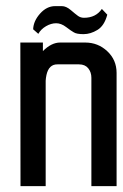

<svg xmlns="http://www.w3.org/2000/svg" viewBox="-20 -617 407 636"><path d="M258.3 -558.1Q297.4 -558.1 317.4 -587.4L335.4 -568.4Q325.7 -531.7 302.7 -517.8Q279.8 -503.9 256.8 -503.9Q233.9 -503.9 224.6 -509.8Q215.8 -514.6 199.2 -527.3Q182.6 -540 166 -540Q149.4 -540 132.6 -530.3Q115.7 -520.5 106.9 -504.9L89.8 -520Q90.8 -547.4 112.8 -572Q134.8 -596.7 162.6 -596.7H185.1Q199.2 -596.7 214.6 -583.5Q230 -570.3 238.5 -564.2Q247.1 -558.1 258.3 -558.1ZM122.1 -447.8Q150.4 -476.1 179.2 -476.1H262.2Q304.7 -476.1 335.4 -447.3Q366.2 -418.5 366.2 -375.5V-0.5H282.7V-359.4Q282.7 -377.9 272.2 -390.9Q261.7 -403.8 241.7 -403.8H170.4Q141.6 -404.3 133.8 -368.2Q131.8 -358.4 131.3 -349.6V-0.5H47.9L47.4 -476.1H122.1Z"/></svg>

Font: Uroob
Style: Regular
Weight: 400
Designer: Hussain K H
Foundry: Swanthanthra Malayalam Computing(http://smc.org.in)
Version: Version 2.0.0+20200101